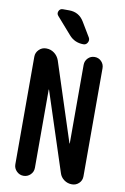

<svg xmlns="http://www.w3.org/2000/svg" viewBox="-103 -1024 706 1084"><g transform="rotate(10 250.0 -482.5)"><path d="M289.1 -916 338.9 -833Q346.7 -819.3 338.9 -804.7Q331.1 -790 315.4 -790Q264.6 -790 232.4 -827.1L148.4 -922.9Q137.7 -934.6 144 -949.7Q150.4 -964.8 167 -964.8H203.1Q259.8 -964.8 289.1 -916ZM54.7 -55.7V-672.9Q54.7 -696.3 71.8 -713.4Q88.9 -730.5 112.3 -730.5H114.3Q139.6 -730.5 159.7 -715.3Q179.7 -700.2 188.5 -675.8L335 -225.6Q335 -224.6 335.9 -224.6Q336.9 -224.6 336.9 -225.6V-675.8Q336.9 -698.2 352.5 -714.4Q368.2 -730.5 391.1 -730.5Q414.1 -730.5 429.7 -714.4Q445.3 -698.2 445.3 -675.8V-55.7Q445.3 -32.2 428.7 -16.1Q412.1 0 388.7 0Q363.3 0 343.3 -14.6Q323.2 -29.3 316.4 -52.7L168.9 -503.9Q168.9 -504.9 168 -504.9Q167 -504.9 167 -503.9V-55.7Q167 -32.2 150.4 -16.1Q133.8 0 110.8 0Q87.9 0 71.3 -16.6Q54.7 -33.2 54.7 -55.7Z"/></g></svg>

Font: Rounded Mgen+ 2m medium
Style: Regular
Weight: 500
Designer: [Source Han Sans]
Ryoko NISHIZUKA  (kana & ideographs); Paul D. Hunt (Latin, Greek & Cyrillic); Wenlong ZHANG  (bopomofo
Version: Version 1.059.20150602